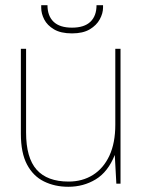

<svg xmlns="http://www.w3.org/2000/svg" viewBox="-20 -704 553 736"><path d="M242 12Q190 12 148.5 -8.5Q107 -29 83.5 -73.5Q60 -118 60 -191V-517H80V-196Q80 -99 120.5 -53.5Q161 -8 243 -8Q296 -8 336.5 -33.5Q377 -59 399.5 -107.5Q422 -156 422 -226V-517H442V0H426L420 -110Q394 -45 347 -16.5Q300 12 242 12ZM256 -576Q213 -576 187 -591.5Q161 -607 149.5 -629.5Q138 -652 138 -674V-684H162Q162 -643 185.5 -620.5Q209 -598 256 -598Q303 -598 326.5 -620.5Q350 -643 350 -684H375V-675Q375 -653 362.5 -630Q350 -607 324 -591.5Q298 -576 256 -576Z"/></svg>

Font: DM Sans 11pt Thin
Style: Regular
Weight: 250
Version: Version 4.004;gftools[0.9.30]